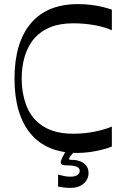

<svg xmlns="http://www.w3.org/2000/svg" viewBox="-20 -734 613 939"><path d="M527 -17Q507 -9 479.5 -2Q452 5 420.5 9.5Q389 14 358 14Q208 14 129.5 -80.5Q51 -175 51 -350Q51 -525 130.5 -619.5Q210 -714 362 -714Q395 -714 426.5 -710Q458 -706 484 -699.5Q510 -693 527 -687V-586Q495 -601 444.5 -610.5Q394 -620 338 -620Q274 -620 227.5 -601.5Q181 -583 150 -549Q118 -513 102 -461.5Q86 -410 86 -350Q86 -281 107 -223Q128 -165 172 -130Q201 -106 242.5 -93Q284 -80 338 -80Q394 -80 444.5 -90.5Q495 -101 527 -115ZM264 178V120Q283 125 296 127.5Q309 130 325 130Q348 130 359 121.5Q370 113 370 102Q370 88 355.5 81.5Q341 75 312 75Q295 75 286 72.5Q277 70 277 61Q277 52 284 38Q291 24 304 0H350Q329 23 323.5 31Q318 39 318 43Q318 47 323 47.5Q328 48 338 48Q346 48 355.5 50Q365 52 373 55Q389 61 401 75Q413 89 413 112Q413 143 389 164Q365 185 323 185Q310 185 296 183.5Q282 182 264 178Z"/></svg>

Font: Ojuju Medium
Style: Regular
Weight: 500
Designer: Chisaokwu Joboson, Mirko Velimirovic
Foundry: Udi Foundry
Version: Version 1.000